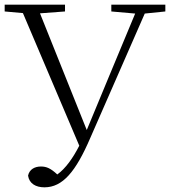

<svg xmlns="http://www.w3.org/2000/svg" viewBox="-22 -743 736 821"><path d="M454 -694 556 -685 449 -428 349 -187 149 -686 256 -694V-723H-2V-694L76 -687L317 -120C290 -67 258 -22 223 3C195 -23 177 -31 153 -31C128 -31 104 -20 98 8C103 42 131 58 168 58C246 58 302 -9 364 -153L597 -685L685 -694V-723H454Z"/></svg>

Font: Noto Serif TC ExtraLight
Style: Regular
Weight: 200
Designer: Ryoko NISHIZUKA 西塚涼子 (kana & ideographs); Frank Grießhammer (Latin, Greek & Cyrillic); Wenlong ZHANG 张文龙 (bopomofo); San
Foundry: Adobe
Version: Version 2.001;hotconv 1.1.0;makeotfexe 2.6.0